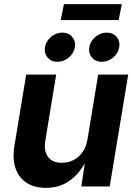

<svg xmlns="http://www.w3.org/2000/svg" viewBox="-20 -910 663 937"><path d="M204.4 6.8Q148.2 6.8 109.9 -17.7Q71.7 -42.3 55.8 -88.5Q40 -134.6 50.4 -198.7L107.8 -545.9H254.2L201.2 -224.2Q193 -173.6 214.3 -144.5Q235.5 -115.5 282 -115.5Q312.9 -115.5 339 -128.9Q365 -142.3 383 -167.9Q401 -193.5 406.9 -229.8L459.1 -545.9H605.7L515.4 0H376.9L397.3 -136.3H405.8Q373 -67.5 322.9 -30.3Q272.9 6.8 204.4 6.8ZM476.9 -608.4Q446.7 -608.4 428.8 -629.3Q411 -650.2 415.8 -679.7Q420.6 -709.2 445.5 -730Q470.4 -750.8 500.7 -750.8Q530.9 -750.8 548.8 -730Q566.7 -709.2 561.8 -679.7Q557 -650.2 532 -629.3Q507.1 -608.4 476.9 -608.4ZM260.5 -608.4Q230.3 -608.4 212.4 -629.3Q194.6 -650.2 199.4 -679.7Q204.2 -709.2 229.1 -730Q254 -750.8 284.3 -750.8Q314.5 -750.8 332.4 -730Q350.3 -709.2 345.5 -679.7Q340.6 -650.2 315.7 -629.3Q290.7 -608.4 260.5 -608.4ZM574.6 -889.9 559 -812.1H276.3L292 -889.9Z"/></svg>

Font: Inter
Style: Italic
Weight: 400
Italic angle: -9.3988°
Designer: Rasmus Andersson
Foundry: rsms
Version: Version 4.001;git-66647c0bb